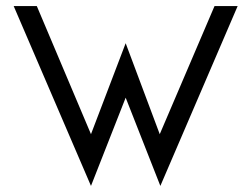

<svg xmlns="http://www.w3.org/2000/svg" viewBox="-20 -600 828 631"><path d="M25 -580 279 11 393 -279 507 11 761 -580H685L505 -159L393 -458L279 -159L101 -580Z"/></svg>

Font: Charger Pro
Style: Regular
Weight: 400
Designer: Jasper
Foundry: Cannot Into Space Fonts
Version: Version 1.09